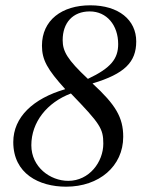

<svg xmlns="http://www.w3.org/2000/svg" viewBox="-20 -696 540 723"><path d="M225 -360C105 -325 30 -255 30 -161C30 -42 127 7 229 7C353 7 444 -70 444 -181C444 -254 415 -302 329 -381V-382C449 -418 493 -462 493 -540C493 -621 427 -676 320 -676C213 -676 138 -620 138 -524C138 -470 159 -434 225 -361ZM425 -530C425 -475 398 -440 311 -399C233 -472 216 -503 216 -545C216 -610 254 -653 318 -653C382 -653 425 -601 425 -530ZM369 -155C369 -86 316 -15 237 -15C169 -15 98 -67 98 -149C98 -236 157 -310 247 -344C357 -230 369 -212 369 -155Z"/></svg>

Font: STIXGeneral
Style: Italic
Weight: 400
Italic angle: -16.33°
Designer: MicroPress Inc., with final additions and corrections provided by Coen Hoffman, Elsevier (retired)
Version: Version 1.1.0